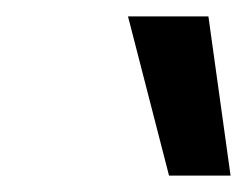

<svg xmlns="http://www.w3.org/2000/svg" viewBox="-20 -809 306 234"><path d="M186 -595 136 -789H234L261 -595Z"/></svg>

Font: Georama ExtraCondensed SemiBold
Style: Italic
Weight: 600
Width: 2
Italic angle: -9°
Designer: Jean-Baptiste Levee
Foundry: Production Type
Version: Version 1.000